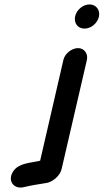

<svg xmlns="http://www.w3.org/2000/svg" viewBox="-20 -712 467 866"><path d="M266 -442 161 13C118 23 69 23 43 56C9 100 41 144 88 132C120 124 155 119 191 113C218 108 251 81 258 50L372 -442C378 -470 360 -495 332 -495C304 -495 272 -470 266 -442ZM319 -639C312 -609 330 -583 361 -583C391 -583 419 -607 426 -636C433 -666 414 -692 384 -692C354 -692 326 -668 319 -639Z"/></svg>

Font: Electronic
Style: HvIt
Weight: 900
Version: Version 1.011